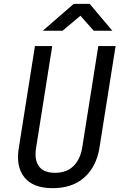

<svg xmlns="http://www.w3.org/2000/svg" viewBox="-20 -970 640 1000"><path d="M254 10Q152 10 107 -46.5Q62 -103 78 -200L162 -730H252L168 -200Q158 -140 182 -105Q206 -70 267 -70Q327 -70 362.5 -105Q398 -140 408 -200L492 -730H582L498 -200Q482 -102 419.5 -46Q357 10 254 10ZM203 -810 364 -950H447L565 -810H468L399 -888L306 -810Z"/></svg>

Font: JetBrains Mono NL
Style: Italic
Weight: 400
Italic angle: -9°
Monospace: yes
Designer: Philipp Nurullin, Konstantin Bulenkov
Foundry: JetBrains
Version: Version 2.305; ttfautohint (v1.8.4.7-5d5b)